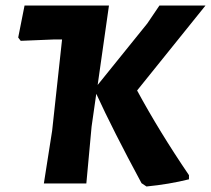

<svg xmlns="http://www.w3.org/2000/svg" viewBox="-20 -665 765 696"><path d="M375 -645 334 -357 514 -580 558 -645H725L477 -337Q557 -189 665 -30V-15Q593 3 511 11L493 -1Q389 -194 329 -325L312 -206L293 0H139L169 -191L205 -522H177L55 -517L46 -529L69 -645Z"/></svg>

Font: Alegreya Sans ExtraBold
Style: Italic
Weight: 800
Italic angle: -7°
Designer: Juan Pablo del Peral
Foundry: Huerta Tipografica
Version: Version 2.007